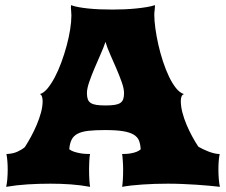

<svg xmlns="http://www.w3.org/2000/svg" viewBox="-20 -723 873 743"><path d="M3.9 0Q6.8 -12.2 8.3 -30Q9.8 -47.9 9.8 -66.9Q9.8 -84.5 8.5 -99.9Q7.3 -115.2 4.9 -127Q29.8 -127.9 47.4 -136Q64.9 -144 76.2 -153.8Q87.9 -171.9 100.1 -194.3Q112.3 -216.8 122.3 -240.5Q132.3 -264.2 138.7 -287.8Q145 -311.5 145 -332Q145 -340.3 142.6 -348.6Q140.1 -356.9 134.3 -358.9Q148.9 -362.8 163.6 -380.4Q178.2 -397.9 191.9 -423.8Q205.6 -449.7 217.3 -481.4Q229 -513.2 237.8 -545.7Q246.6 -578.1 251.5 -608.9Q256.3 -639.6 256.3 -663.6Q256.3 -671.9 255.4 -679.7Q254.4 -687.5 254.4 -692.9Q254.4 -695.3 254.6 -697.3Q254.9 -699.2 254.9 -703.1Q266.1 -698.7 283 -695.6Q299.8 -692.4 320.8 -690.2Q341.8 -688 365.7 -687Q389.6 -686 415.5 -686Q438 -686 461.4 -687Q484.9 -688 506.8 -690.2Q528.8 -692.4 547.9 -695.6Q566.9 -698.7 579.6 -703.1V-701.2V-696.8Q579.6 -691.4 578.4 -683.3Q577.1 -675.3 577.1 -665.5Q577.1 -643.1 581.3 -612.8Q585.4 -582.5 592.8 -550Q600.1 -517.6 610.6 -485.6Q621.1 -453.6 633.8 -427Q646.5 -400.4 661.1 -382.1Q675.8 -363.8 691.9 -358.9Q685.1 -356.4 682.4 -349.4Q679.7 -342.3 679.7 -332Q679.7 -311.5 685.8 -287.8Q691.9 -264.2 701.9 -240.5Q711.9 -216.8 723.9 -194.8Q735.8 -172.9 747.6 -155.3Q754.9 -150.9 765.1 -146Q775.4 -141.1 786.6 -136.7Q797.9 -132.3 809.1 -129.6Q820.3 -127 830.1 -127Q827.6 -115.2 826.4 -99.9Q825.2 -84.5 825.2 -66.9Q825.2 -47.9 826.7 -30Q828.1 -12.2 831.1 0Q813.5 -2 790.5 -4.2Q767.6 -6.3 741.2 -8.1Q714.8 -9.8 686.5 -11Q658.2 -12.2 629.9 -12.2Q578.1 -12.2 531.5 -9Q484.9 -5.9 452.6 0Q454.1 -8.3 455.3 -26.1Q456.5 -43.9 456.5 -65.9Q456.5 -75.2 456.1 -84.7Q455.6 -94.2 455.1 -102.5Q454.6 -110.8 453.9 -117.4Q453.1 -124 452.6 -127Q461.4 -127 471.2 -127.7Q481 -128.4 490.5 -130.4Q500 -132.3 508.8 -135.7Q517.6 -139.2 524.4 -145Q523.4 -164.6 518.1 -178.5Q512.7 -192.4 497.8 -201.7Q482.9 -210.9 456.3 -215.3Q429.7 -219.7 386.7 -219.7Q348.1 -219.7 322.5 -216.8Q296.9 -213.9 281 -205.8Q265.1 -197.8 257.6 -183.3Q250 -168.9 248 -145.5Q255.4 -139.6 265.6 -136.2Q275.9 -132.8 286.9 -130.6Q297.9 -128.4 308.8 -127.7Q319.8 -127 328.6 -127Q327.6 -124 326.9 -117.7Q326.2 -111.3 325.7 -102.8Q325.2 -94.2 325 -84.5Q324.7 -74.7 324.7 -65.9Q324.7 -43.9 325.9 -26.1Q327.1 -8.3 328.6 0Q291.5 -6.8 253.4 -9.5Q215.3 -12.2 175.8 -12.2Q129.9 -12.2 86.7 -9.5Q43.5 -6.8 3.9 0ZM316.4 -362.8Q316.4 -348.6 319.6 -339.4Q322.8 -330.1 330.8 -324.7Q338.9 -319.3 352.8 -317.1Q366.7 -314.9 388.2 -314.9Q409.7 -314.9 423.6 -317.1Q437.5 -319.3 445.6 -324.7Q453.6 -330.1 456.8 -339.4Q460 -348.6 460 -362.8Q460 -379.9 451.2 -404.8Q442.4 -429.7 430.7 -457Q418.9 -484.4 406.7 -511.7Q394.5 -539.1 388.2 -561Q380.9 -539.1 368.7 -511.7Q356.4 -484.4 345 -457Q333.5 -429.7 325 -404.8Q316.4 -379.9 316.4 -362.8Z"/></svg>

Font: Arbutus
Style: Regular
Weight: 400
Designer: Karolina Lach
Foundry: Sorkin Type Co.
Version: Version 1.002